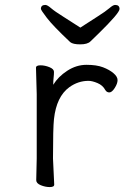

<svg xmlns="http://www.w3.org/2000/svg" viewBox="-20 -749 540 779"><path d="M200 0Q200 10 182 10Q164 10 145.5 2.5Q127 -5 127 -18L129 -106V-367L126 -474Q126 -484 144 -484Q162 -484 180.5 -476.5Q199 -469 199 -457.5Q199 -446 197.5 -434Q196 -422 196 -405Q216 -438 253 -462Q290 -486 331 -486Q372 -486 398 -476Q424 -466 440.5 -452Q457 -438 457 -424Q457 -410 445.5 -392Q434 -374 423.5 -374Q413 -374 407 -384Q397 -403 375.5 -412Q354 -421 339 -421Q297 -421 261 -395Q209 -357 199 -266Q195 -230 195 -106ZM265 -578Q195 -644 170.5 -676Q146 -708 146 -713Q146 -729 164 -729Q172 -729 187 -716Q202 -703 236.5 -681.5Q271 -660 306 -637Q341 -660 375 -681.5Q409 -703 424 -716Q439 -729 447 -729Q465 -729 465 -712.5Q465 -696 379 -612Q359 -593 347 -581Q335 -569 305.5 -569Q276 -569 265 -578Z"/></svg>

Font: LXGW WenKai Mono Lite
Style: Regular
Weight: 400
Monospace: yes
Designer: LXGW / Fontworks Inc.
Foundry: LXGW / Fontworks Inc.
Version: Version 1.520; June 14, 2025